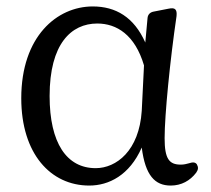

<svg xmlns="http://www.w3.org/2000/svg" viewBox="-20 -555 656 596"><path d="M257 21C318 21 382 -11 420 -97C431 -10 461 21 510 21C543 21 570 6 589 -19C596 -29 596 -36 591 -45C586 -52 578 -52 566 -48C559 -46 551 -44 541 -44C505 -44 491 -62 491 -126C491 -198 508 -369 528 -505C529 -516 528 -522 524 -526C520 -530 513 -530 503 -528L457 -519C446 -517 439 -510 438 -499L431 -423C396 -502 339 -535 268 -535C157 -535 46 -442 46 -250C46 -78 137 21 257 21ZM134 -257C134 -419 201 -482 282 -482C342 -482 399 -447 427 -352L420 -211C412 -87 341 -33 277 -33C187 -33 134 -111 134 -257Z"/></svg>

Font: 寒蝉锦书宋 Text
Style: Regular
Weight: 400
Designer: 寒蝉锦书宋{Warren} 思源宋体{Ryoko NISHIZUKA 西塚涼子 (kana & ideographs); Frank Grießhammer (Latin, Greek & Cyrillic); Wenlong ZHANG 
Foundry: Adobe & ChillType
Version: Version 2.000;Glyphs 3.1.1 (3135)